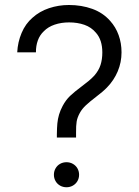

<svg xmlns="http://www.w3.org/2000/svg" viewBox="-20 -755 564 780"><path d="M211 -208.5Q211.3 -236 213 -253.8Q214.7 -271.7 219.9 -289.5Q225.2 -307.3 234.7 -325Q247.2 -348.5 264.6 -365.2Q282 -381.8 310.8 -403.2Q327.8 -416 340.1 -426.1Q352.3 -436.2 363 -447.7Q381.2 -468.5 388.4 -491.1Q395.7 -513.7 395.7 -541.7Q395.7 -592.7 370 -621.7Q351.2 -644.3 322.9 -654.2Q294.7 -664 260.7 -664Q228.7 -664 202 -654.9Q175.3 -645.8 158.3 -628.3Q141.7 -612.8 133.7 -590.7Q125.7 -568.5 126 -542.3H50Q52 -584 67.8 -621.2Q83.5 -658.5 112 -683Q140.5 -708.8 179.3 -721.8Q218.2 -734.7 260 -734.7Q311.3 -734.7 354.8 -719Q398.2 -703.3 427 -670.7Q450.2 -645.2 461.9 -612.4Q473.7 -579.7 473.7 -542.3Q473.7 -501.7 458.3 -465.2Q443 -428.8 414.7 -399.7Q399.5 -383.7 369.8 -361.2Q345 -342.3 329.2 -327.6Q313.3 -312.8 304.3 -296.3Q294.2 -278 291.4 -261.2Q288.7 -244.3 289 -216.8V-196.3H211ZM199 -45Q199 -59.3 205.7 -71Q212.3 -82.7 224 -89.3Q235.7 -96 250.2 -96Q264.3 -96 276.1 -89.3Q287.8 -82.7 294.6 -71Q301.3 -59.3 301.3 -45Q301.3 -31 294.6 -19.3Q287.8 -7.7 276.1 -1Q264.3 5.7 250.2 5.7Q235.7 5.7 224 -1Q212.3 -7.7 205.7 -19.3Q199 -31 199 -45Z"/></svg>

Font: Tap Sans
Style: Regular
Weight: 400
Designer: Tap Payments
Foundry: Tap Payments
Version: Version 1.001;Glyphs 3.1.2 (3151)